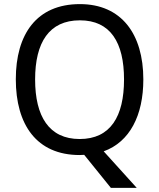

<svg xmlns="http://www.w3.org/2000/svg" viewBox="-20 -745 775 935"><path d="M678 -358C678 -580 571 -725 369 -725C158 -725 57 -578 57 -359C57 -138 158 10 368 10C375 10 383 9 390 9L520 170H646L485 -8C612 -54 678 -183 678 -358ZM151 -358C151 -538 219 -646 369 -646C518 -646 584 -538 584 -358C584 -178 518 -68 368 -68C219 -68 151 -178 151 -358Z"/></svg>

Font: Noto Sans Thai
Style: Regular
Weight: 400
Designer: Monotype Design Team
Foundry: Monotype Imaging Inc.
Version: Version 1.901